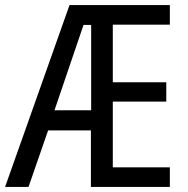

<svg xmlns="http://www.w3.org/2000/svg" viewBox="-22 -734 738 754"><path d="M645 0V-77H421V-335H631V-411H421V-637H645V-714H251L-2 0H90L167 -222H335V0ZM192 -301 306 -636H336V-301Z"/></svg>

Font: Noto Sans Lao Condensed
Style: Regular
Weight: 400
Width: 3
Designer: Monotype Design Team
Foundry: Monotype Imaging Inc.
Version: Version 2.004